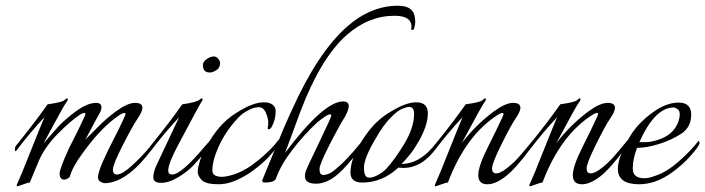

<svg xmlns="http://www.w3.org/2000/svg" viewBox="-20 -635 2461 670"><path d="M477 -259Q477 -246 460 -221Q443 -196 408.5 -128.5Q374 -61 374 -43.5Q374 -26 388 -26Q406 -26 438.5 -55.5Q471 -85 495 -113Q519 -141 522 -147Q524 -144 524 -138Q524 -132 511 -115Q427 -2 352 4Q340 5 331 -0.5Q322 -6 322 -15.5Q322 -25 327 -40.5Q332 -56 337 -67Q358 -114 376.5 -149Q395 -184 415 -228Q425 -249 401 -236Q337 -196 268 -100Q233 -53 223 -17Q209 -5 198.5 -9Q188 -13 188 -29.5Q188 -46 221 -118Q255 -184 275 -228Q285 -249 261 -236Q228 -215 182.5 -169Q137 -123 116 -75Q107 -54 84 2Q78 2 60.5 8.5Q43 15 40 15Q36 15 40.5 5.5Q45 -4 57.5 -34Q70 -64 88 -110Q123 -198 135 -226Q82 -169 39 -112Q32 -102 32 -114Q32 -122 37 -128Q108 -216 146 -271Q196 -278 204 -285Q212 -292 214 -292Q216 -292 216.5 -288Q217 -284 210.5 -276.5Q204 -269 132 -135Q138 -142 185 -195Q208 -219 244 -246Q285 -276 315 -276Q334 -276 334 -261Q334 -248 323 -232L278 -148L325 -195Q348 -219 384 -246Q425 -276 451 -276Q477 -276 477 -259Z M515 -16Q515 -34 525 -56Q532 -72 605 -226Q552 -169 509 -112Q502 -102 502 -114Q502 -122 507 -128Q578 -216 616 -271Q666 -278 676 -287Q686 -296 687 -288Q687 -284 682.5 -278.5Q678 -273 601 -128Q567 -64 567 -40Q567 -26 581 -26Q612 -26 693 -122L715 -147Q727 -135 656 -59Q637 -38 603.5 -17.5Q570 3 542.5 3Q515 3 515 -16ZM712 -382Q688 -382 688 -408Q688 -420 701.5 -429Q715 -438 725.5 -438Q736 -438 742 -429.5Q748 -421 748 -416Q748 -398 735 -390Q722 -382 712 -382Z M952 -147Q954 -145 954 -139.5Q954 -134 944 -119Q910 -72 852 -32Q791 8 744 8Q697 8 683.5 -7Q670 -22 670 -35Q670 -48 676 -68Q687 -109 724 -162.5Q761 -216 811 -245Q864 -278 901 -278Q921 -278 931.5 -269.5Q942 -261 942 -248Q942 -218 929 -194Q924 -183 916 -184Q913 -185 914.5 -191Q916 -197 916 -208.5Q916 -220 910 -236Q901 -261 883.5 -261Q866 -261 845 -249.5Q824 -238 814 -227Q753 -164 728 -84Q721 -58 721 -41.5Q721 -25 735 -21Q756 -13 797 -26.5Q838 -40 883.5 -77.5Q929 -115 952 -147Z M1177 -281Q1197 -281 1197 -265Q1197 -252 1184 -228Q1162 -193 1128.5 -127Q1095 -61 1095 -45.5Q1095 -30 1101 -26.5Q1107 -23 1115 -25Q1132 -29 1143 -38Q1185 -70 1240 -138L1241 -133Q1240 -119 1226.5 -101.5Q1213 -84 1188 -56Q1134 6 1083 6Q1044 6 1044 -20Q1044 -30 1047.5 -39.5Q1051 -49 1093.5 -137.5Q1136 -226 1136 -231Q1136 -236 1132 -236Q1121 -236 1086 -207Q1041 -165 1000.5 -112.5Q960 -60 943 -12Q939 -1 917 1.5Q895 4 895 -4Q895 -6 899.5 -16.5Q904 -27 939.5 -114Q975 -201 999 -252Q1089 -452 1191 -542Q1274 -615 1369 -615Q1424 -615 1428 -572Q1429 -567 1429 -558Q1429 -549 1425 -535Q1424 -531 1420 -531H1415Q1414 -531 1415 -534Q1416 -537 1416 -541Q1416 -580 1357 -580Q1267 -580 1191 -514Q1099 -433 1028 -245Q1018 -218 1000 -169Q982 -120 975 -102Q1110 -281 1177 -281Z M1473 -239Q1473 -185 1419 -107Q1398 -79 1381 -63Q1447 -63 1503 -137Q1508 -142 1508 -133.5Q1508 -125 1504 -120Q1453 -49 1388 -49Q1379 -49 1370 -50Q1314 2 1244 2Q1203 2 1203 -33Q1203 -90 1258 -166Q1293 -216 1343 -245Q1396 -278 1433 -278Q1473 -278 1473 -239ZM1425 -238Q1425 -262 1407 -262Q1401 -262 1384 -255.5Q1367 -249 1341.5 -222.5Q1316 -196 1293 -155Q1250 -84 1250 -49.5Q1250 -15 1268 -15Q1282 -15 1299 -24.5Q1316 -34 1326 -44Q1357 -77 1391 -133.5Q1425 -190 1425 -238Z M1796 -259Q1796 -246 1779.5 -222Q1763 -198 1730 -131.5Q1697 -65 1697 -47.5Q1697 -30 1711.5 -30Q1726 -30 1749.5 -48.5Q1773 -67 1791.5 -88Q1810 -109 1841 -147Q1843 -144 1843 -138Q1843 -132 1830 -115Q1779 -46 1744 -19Q1709 8 1681 8Q1649 8 1649 -23.5Q1649 -55 1681.5 -119.5Q1714 -184 1734 -228Q1744 -249 1720 -236Q1606 -165 1543 2Q1537 2 1519.5 8.5Q1502 15 1499 15Q1495 15 1499.5 5.5Q1504 -4 1516.5 -34Q1529 -64 1547 -110Q1582 -198 1594 -226Q1541 -169 1498 -112Q1491 -102 1491 -114Q1491 -122 1496 -128Q1567 -216 1605 -271Q1655 -278 1663 -285Q1671 -292 1673 -292Q1675 -292 1675.5 -288Q1676 -284 1669.5 -276.5Q1663 -269 1591 -135Q1639 -198 1703 -246Q1744 -276 1770 -276Q1796 -276 1796 -259Z M2126 -259Q2126 -246 2109.5 -222Q2093 -198 2060 -131.5Q2027 -65 2027 -47.5Q2027 -30 2041.5 -30Q2056 -30 2079.5 -48.5Q2103 -67 2121.5 -88Q2140 -109 2171 -147Q2173 -144 2173 -138Q2173 -132 2160 -115Q2109 -46 2074 -19Q2039 8 2011 8Q1979 8 1979 -23.5Q1979 -55 2011.5 -119.5Q2044 -184 2064 -228Q2074 -249 2050 -236Q1936 -165 1873 2Q1867 2 1849.5 8.5Q1832 15 1829 15Q1825 15 1829.5 5.5Q1834 -4 1846.5 -34Q1859 -64 1877 -110Q1912 -198 1924 -226Q1871 -169 1828 -112Q1821 -102 1821 -114Q1821 -122 1826 -128Q1897 -216 1935 -271Q1985 -278 1993 -285Q2001 -292 2003 -292Q2005 -292 2005.5 -288Q2006 -284 1999.5 -276.5Q1993 -269 1921 -135Q1969 -198 2033 -246Q2074 -276 2100 -276Q2126 -276 2126 -259Z M2203 -119Q2188 -80 2188 -46.5Q2188 -13 2229 -13Q2244 -13 2268 -22Q2307 -35 2349 -72Q2391 -109 2418 -144Q2421 -141 2421 -136Q2421 -131 2414 -121Q2377 -70 2322 -31Q2267 8 2210 8Q2136 8 2136 -46Q2136 -89 2182 -165Q2208 -206 2256 -241.5Q2304 -277 2348 -277Q2392 -277 2392 -235Q2392 -191 2357.5 -168.5Q2323 -146 2279.5 -132.5Q2236 -119 2203 -119ZM2211 -139Q2217 -139 2233.5 -139Q2250 -139 2273 -146Q2330 -163 2347 -210Q2352 -224 2352 -236.5Q2352 -249 2344 -254.5Q2336 -260 2330 -260Q2265 -259 2211 -139Z"/></svg>

Font: Italianno
Style: Regular
Weight: 400
Designer: Robert E. Leuschke
Foundry: Robert E. Leuschke
Version: Version 1.003